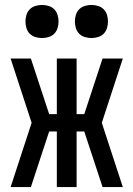

<svg xmlns="http://www.w3.org/2000/svg" viewBox="-20 -757 540 777"><path d="M477 0H395L321 -225H290V0H210V-225H179L105 0H23L108 -260L23 -520H105L179 -295H210V-520H290V-295H321L395 -520H477L392 -260ZM350 -603Q337 -603 323.5 -607Q310 -611 300.5 -620.5Q291 -630 287 -643.5Q283 -657 283 -670Q283 -683 287 -696.5Q291 -710 300.5 -719.5Q310 -729 323.5 -733Q337 -737 350 -737Q363 -737 376.5 -733Q390 -729 399.5 -719.5Q409 -710 413 -696.5Q417 -683 417 -670Q417 -657 413 -643.5Q409 -630 399.5 -620.5Q390 -611 376.5 -607Q363 -603 350 -603ZM150 -603Q137 -603 123.5 -607Q110 -611 100.5 -620.5Q91 -630 87 -643.5Q83 -657 83 -670Q83 -683 87 -696.5Q91 -710 100.5 -719.5Q110 -729 123.5 -733Q137 -737 150 -737Q163 -737 176.5 -733Q190 -729 199.5 -719.5Q209 -710 213 -696.5Q217 -683 217 -670Q217 -657 213 -643.5Q209 -630 199.5 -620.5Q190 -611 176.5 -607Q163 -603 150 -603Z"/></svg>

Font: Iosevka Medium
Style: Regular
Weight: 500
Monospace: yes
Designer: Belleve Invis
Foundry: Belleve Invis
Version: Version 32.5.0; ttfautohint (v1.8.4)